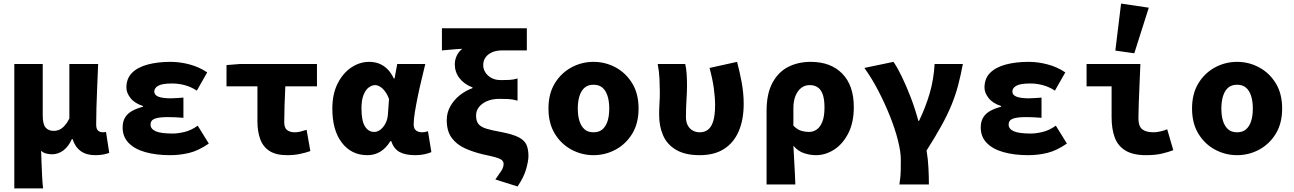

<svg xmlns="http://www.w3.org/2000/svg" viewBox="-20 -856 7240 1074"><path d="M60 198V-498H219V-211Q219 -161 235 -142.5Q251 -124 280 -124Q298 -124 313 -131Q328 -138 342 -153.5Q356 -169 368 -193V-498H529Q527 -442 524 -377.5Q521 -313 519.5 -255Q518 -197 518 -159Q518 -135 528.5 -125.5Q539 -116 555 -116Q560 -116 563.5 -116.5Q567 -117 573 -118L591 -1Q579 4 559 8Q539 12 513 12Q463 12 431.5 -11Q400 -34 386 -78H382Q364 -37 335 -15Q306 7 271 7Q256 7 239 3Q222 -1 210 -13Q211 24 212.5 59Q214 94 215.5 128Q217 162 221 198Z M932 12Q853 12 793 -5Q733 -22 699.5 -56.5Q666 -91 666 -143Q666 -176 679.5 -198.5Q693 -221 719 -235.5Q745 -250 780 -259V-263Q733 -278 710 -307.5Q687 -337 687 -366Q687 -417 718.5 -448.5Q750 -480 806 -495Q862 -510 934 -510Q987 -510 1041 -495.5Q1095 -481 1139 -451L1081 -349Q1049 -370 1014 -379.5Q979 -389 943 -389Q888 -389 865.5 -376.5Q843 -364 843 -344Q843 -324 866.5 -315Q890 -306 935 -306Q951 -306 970 -307.5Q989 -309 1006 -310V-197Q984 -199 961.5 -200Q939 -201 919 -201Q869 -201 845.5 -192Q822 -183 822 -159Q822 -135 850.5 -122Q879 -109 947 -109Q975 -109 1012.5 -118Q1050 -127 1086 -153L1148 -53Q1090 -13 1038 -0.5Q986 12 932 12Z M1586 12Q1524 12 1487.5 -11.5Q1451 -35 1435.5 -78Q1420 -121 1420 -178V-373H1247V-492L1322 -498H1753V-373H1576Q1573 -316 1571.5 -262.5Q1570 -209 1570 -172Q1570 -140 1586.5 -128Q1603 -116 1628 -116Q1644 -116 1659 -119.5Q1674 -123 1695 -130L1716 -11Q1688 -1 1655.5 5.5Q1623 12 1586 12Z M2035 12Q1946 12 1892.5 -57.5Q1839 -127 1839 -248Q1839 -330 1868.5 -388.5Q1898 -447 1945 -478.5Q1992 -510 2045 -510Q2074 -510 2098.5 -501Q2123 -492 2144.5 -472Q2166 -452 2183 -417H2187L2202 -498H2359Q2349 -456 2337.5 -408.5Q2326 -361 2316.5 -314.5Q2307 -268 2300.5 -228Q2294 -188 2294 -161Q2294 -136 2307.5 -126Q2321 -116 2342 -116Q2349 -116 2357 -117.5Q2365 -119 2374 -122L2393 -5Q2379 1 2356 6.5Q2333 12 2302 12Q2248 12 2215.5 -5.5Q2183 -23 2168 -67H2164Q2116 12 2035 12ZM2073 -118Q2092 -118 2109 -131.5Q2126 -145 2137 -167Q2148 -189 2150 -217L2156 -302Q2150 -320 2140.5 -335Q2131 -350 2121 -359.5Q2111 -369 2100 -374.5Q2089 -380 2079 -380Q2061 -380 2043 -367Q2025 -354 2013.5 -325Q2002 -296 2002 -250Q2002 -180 2021.5 -149Q2041 -118 2073 -118Z M2875 187 2751 148Q2771 120 2784 100Q2797 80 2797 61Q2797 48 2787 39.5Q2777 31 2752.5 24Q2728 17 2684 8Q2628 -5 2581.5 -26Q2535 -47 2507 -84.5Q2479 -122 2479 -184Q2479 -226 2499 -261.5Q2519 -297 2551.5 -323Q2584 -349 2623 -363V-367Q2576 -385 2550 -419Q2524 -453 2524 -497Q2524 -520 2534.5 -543.5Q2545 -567 2566 -583Q2548 -582 2532 -581Q2516 -580 2497.5 -578Q2479 -576 2452 -574V-698H2927V-574H2788Q2756 -574 2732.5 -563.5Q2709 -553 2696 -535Q2683 -517 2683 -491Q2683 -471 2694.5 -452Q2706 -433 2728 -420.5Q2750 -408 2782 -408Q2809 -408 2829.5 -409Q2850 -410 2875 -417V-293Q2847 -301 2822.5 -302Q2798 -303 2773 -303Q2735 -303 2706 -291Q2677 -279 2660 -258Q2643 -237 2643 -210Q2643 -178 2657 -161.5Q2671 -145 2703 -135.5Q2735 -126 2786 -117Q2848 -105 2880.5 -88.5Q2913 -72 2924.5 -47Q2936 -22 2936 17Q2936 44 2923 90Q2910 136 2875 187Z M3300 12Q3234 12 3176.5 -19Q3119 -50 3083.5 -108Q3048 -166 3048 -249Q3048 -332 3083.5 -390Q3119 -448 3176.5 -479Q3234 -510 3300 -510Q3366 -510 3423.5 -479Q3481 -448 3516.5 -390Q3552 -332 3552 -249Q3552 -166 3516.5 -108Q3481 -50 3423.5 -19Q3366 12 3300 12ZM3300 -116Q3331 -116 3350 -132.5Q3369 -149 3378.5 -178.5Q3388 -208 3388 -249Q3388 -289 3378.5 -319Q3369 -349 3350 -365.5Q3331 -382 3300 -382Q3269 -382 3250 -365.5Q3231 -349 3221.5 -319Q3212 -289 3212 -249Q3212 -208 3221.5 -178.5Q3231 -149 3250 -132.5Q3269 -116 3300 -116Z M3894 12Q3813 12 3762.5 -17.5Q3712 -47 3689.5 -98Q3667 -149 3667 -214Q3667 -246 3669 -278Q3671 -310 3671 -342Q3671 -372 3669 -414.5Q3667 -457 3659 -498H3813Q3819 -473 3821 -441Q3823 -409 3823 -374Q3823 -347 3820 -297.5Q3817 -248 3817 -201Q3817 -174 3827 -155Q3837 -136 3854.5 -126Q3872 -116 3894 -116Q3923 -116 3942 -132Q3961 -148 3970.5 -181.5Q3980 -215 3980 -266Q3980 -311 3973 -362Q3966 -413 3949 -476L4103 -510Q4118 -454 4129 -394Q4140 -334 4140 -275Q4140 -187 4112.5 -122.5Q4085 -58 4030.5 -23Q3976 12 3894 12Z M4268 176V-235Q4268 -331 4300.5 -392Q4333 -453 4388.5 -481.5Q4444 -510 4515 -510Q4627 -510 4691.5 -444Q4756 -378 4756 -257Q4756 -171 4725.5 -111Q4695 -51 4646.5 -19.5Q4598 12 4544 12Q4512 12 4478 1Q4444 -10 4418 -41Q4420 -4 4422 33Q4424 70 4426 105.5Q4428 141 4429 176ZM4505 -118Q4529 -118 4548.5 -131.5Q4568 -145 4580 -175Q4592 -205 4592 -255Q4592 -298 4583 -325.5Q4574 -353 4555.5 -366.5Q4537 -380 4509 -380Q4482 -380 4461.5 -364Q4441 -348 4429.5 -319Q4418 -290 4418 -251V-153Q4440 -131 4461.5 -124.5Q4483 -118 4505 -118Z M5011 176Q5014 156 5016 137.5Q5018 119 5018.5 96Q5019 73 5019 37Q5019 -7 5003 -70.5Q4987 -134 4958.5 -205.5Q4930 -277 4893.5 -347.5Q4857 -418 4815 -476L4978 -510Q5000 -478 5024.5 -427.5Q5049 -377 5073.5 -313.5Q5098 -250 5117 -180H5121Q5158 -257 5180.5 -334Q5203 -411 5208 -498H5366Q5354 -434 5339.5 -379Q5325 -324 5302.5 -269Q5280 -214 5246 -152.5Q5212 -91 5163 -14Q5171 33 5173.5 83.5Q5176 134 5176 176Z M5732 12Q5653 12 5593 -5Q5533 -22 5499.5 -56.5Q5466 -91 5466 -143Q5466 -176 5479.5 -198.5Q5493 -221 5519 -235.5Q5545 -250 5580 -259V-263Q5533 -278 5510 -307.5Q5487 -337 5487 -366Q5487 -417 5518.5 -448.5Q5550 -480 5606 -495Q5662 -510 5734 -510Q5787 -510 5841 -495.5Q5895 -481 5939 -451L5881 -349Q5849 -370 5814 -379.5Q5779 -389 5743 -389Q5688 -389 5665.5 -376.5Q5643 -364 5643 -344Q5643 -324 5666.5 -315Q5690 -306 5735 -306Q5751 -306 5770 -307.5Q5789 -309 5806 -310V-197Q5784 -199 5761.5 -200Q5739 -201 5719 -201Q5669 -201 5645.5 -192Q5622 -183 5622 -159Q5622 -135 5650.5 -122Q5679 -109 5747 -109Q5775 -109 5812.5 -118Q5850 -127 5886 -153L5948 -53Q5890 -13 5838 -0.5Q5786 12 5732 12Z M6391 12Q6317 12 6274.5 -14.5Q6232 -41 6215 -88.5Q6198 -136 6198 -200V-373H6058V-498H6359Q6357 -447 6354.5 -389.5Q6352 -332 6350 -280Q6348 -228 6348 -194Q6348 -150 6369 -133Q6390 -116 6434 -116Q6448 -116 6469.5 -120.5Q6491 -125 6509 -133L6543 -16Q6518 -6 6480.5 3Q6443 12 6391 12ZM6325 -558 6219 -573 6251 -836 6406 -813Z M6900 12Q6834 12 6776.5 -19Q6719 -50 6683.5 -108Q6648 -166 6648 -249Q6648 -332 6683.5 -390Q6719 -448 6776.5 -479Q6834 -510 6900 -510Q6966 -510 7023.5 -479Q7081 -448 7116.5 -390Q7152 -332 7152 -249Q7152 -166 7116.5 -108Q7081 -50 7023.5 -19Q6966 12 6900 12ZM6900 -116Q6931 -116 6950 -132.5Q6969 -149 6978.5 -178.5Q6988 -208 6988 -249Q6988 -289 6978.5 -319Q6969 -349 6950 -365.5Q6931 -382 6900 -382Q6869 -382 6850 -365.5Q6831 -349 6821.5 -319Q6812 -289 6812 -249Q6812 -208 6821.5 -178.5Q6831 -149 6850 -132.5Q6869 -116 6900 -116Z"/></svg>

Font: Source Code Pro ExtraBold
Style: Regular
Weight: 800
Monospace: yes
Designer: Paul D. Hunt, Teo Tuominen
Foundry: Adobe Systems Incorporated
Version: Version 1.018;hotconv 1.0.116;makeotfexe 2.5.65601